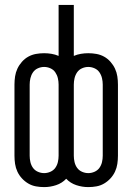

<svg xmlns="http://www.w3.org/2000/svg" viewBox="-20 -755 540 783"><path d="M340 -49Q327 -49 314.5 -54.5Q302 -60 294.5 -70.5Q287 -81 284 -94Q281 -107 281 -120V-410Q281 -423 284 -436Q287 -449 294.5 -460Q302 -471 314.5 -476.5Q327 -482 340 -482Q353 -482 365.5 -476.5Q378 -471 385.5 -460Q393 -449 396 -436Q399 -423 399 -410V-120Q399 -107 396 -94Q393 -81 385.5 -70.5Q378 -60 365.5 -54.5Q353 -49 340 -49ZM160 -49Q147 -49 134.5 -54.5Q122 -60 114.5 -70.5Q107 -81 104 -94Q101 -107 101 -120V-410Q101 -423 104 -436Q107 -449 114.5 -460Q122 -471 134.5 -476.5Q147 -482 160 -482Q173 -482 185.5 -476.5Q198 -471 205.5 -460Q213 -449 216 -436Q219 -423 219 -410V-120Q219 -107 216 -94Q213 -81 205.5 -70.5Q198 -60 185.5 -54.5Q173 -49 160 -49ZM160 8Q185 8 209 0Q233 -8 250 -26Q267 -8 291 0Q315 8 340 8Q357 8 373.5 5Q390 2 404.5 -6.5Q419 -15 430.5 -27.5Q442 -40 449 -55Q456 -70 458.5 -86.5Q461 -103 461 -120V-410Q461 -427 458.5 -443.5Q456 -460 449 -475Q442 -490 430.5 -503Q419 -516 404.5 -524Q390 -532 373.5 -535Q357 -538 340 -538Q325 -538 310 -535.5Q295 -533 281 -527V-735H219V-527Q205 -533 190 -535.5Q175 -538 160 -538Q143 -538 126.5 -535Q110 -532 95.5 -524Q81 -516 69.5 -503Q58 -490 51 -475Q44 -460 41.5 -443.5Q39 -427 39 -410V-120Q39 -103 41.5 -86.5Q44 -70 51 -55Q58 -40 69.5 -27.5Q81 -15 95.5 -6.5Q110 2 126.5 5Q143 8 160 8Z"/></svg>

Font: Iosevka SS09 Light
Style: Regular
Weight: 300
Monospace: yes
Designer: Belleve Invis
Foundry: Belleve Invis
Version: Version 5.2.1; ttfautohint (v1.8.3)